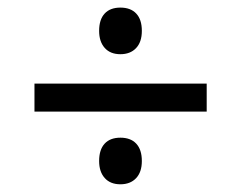

<svg xmlns="http://www.w3.org/2000/svg" viewBox="-20 -578 632 503"><path d="M295.4 -558.1Q322.3 -558.1 336.9 -542.5Q351.6 -526.9 351.6 -497.1Q351.6 -467.8 336.4 -451.9Q321.3 -436 295.4 -436Q269 -436 254.4 -452.4Q239.7 -468.8 239.7 -497.1Q239.7 -526.9 254.2 -542.5Q268.6 -558.1 295.4 -558.1ZM70.3 -285.6V-358.9H521.5V-285.6ZM295.4 -217.3Q322.3 -217.3 336.9 -201.7Q351.6 -186 351.6 -156.2Q351.6 -127 336.4 -111.1Q321.3 -95.2 295.4 -95.2Q269 -95.2 254.4 -111.6Q239.7 -127.9 239.7 -156.2Q239.7 -186 254.2 -201.7Q268.6 -217.3 295.4 -217.3Z"/></svg>

Font: Noto Sans Bengali
Style: Regular
Weight: 400
Designer: Monotype Design team
Foundry: Monotype Imaging Inc.
Version: Version 1.00